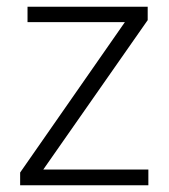

<svg xmlns="http://www.w3.org/2000/svg" viewBox="-20 -552 503 572"><path d="M422 0H40V-38L352 -486H62V-532H420V-492L109 -47H422Z"/></svg>

Font: Noto Sans Light
Style: Regular
Weight: 300
Designer: Monotype Design Team
Foundry: Monotype Imaging Inc.
Version: Version 2.007